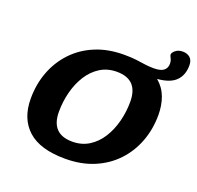

<svg xmlns="http://www.w3.org/2000/svg" viewBox="-147 -1021 1226 1193"><g transform="rotate(20 465.5 -425.0)"><path d="M855.5 -441.5Q855.5 -346 824.2 -263.5Q793 -181 734 -118.8Q675 -56.5 591.5 -21.8Q508 13 403 13Q237 13 156 -60.2Q75 -133.5 75 -265.5Q75 -361 106.2 -443.5Q137.5 -526 196.5 -588.2Q255.5 -650.5 339 -685.2Q422.5 -720 527.5 -720Q575 -720 607.5 -716Q640 -712 667.5 -707.8Q695 -703.5 728 -703.5Q774.5 -703.5 794.2 -719.8Q814 -736 814 -764Q814 -783.5 806 -798.5Q798 -813.5 798 -820Q798 -832.5 816.5 -847.8Q835 -863 864 -863Q893.5 -863 912.2 -846.5Q931 -830 931 -795.5Q931 -731.5 893.2 -693.5Q855.5 -655.5 771 -648.5Q816 -611 835.8 -557.5Q855.5 -504 855.5 -441.5ZM267.5 -249Q267.5 -102 408.5 -102Q470.5 -102 518.2 -132Q566 -162 598 -212.8Q630 -263.5 646.5 -327.2Q663 -391 663 -458Q663 -605 522 -605Q460 -605 412.2 -575Q364.5 -545 332.5 -494.2Q300.5 -443.5 284 -379.8Q267.5 -316 267.5 -249Z"/></g></svg>

Font: Newsreader 6pt
Style: Bold Italic
Weight: 700
Italic angle: -17°
Designer: Hugues Gentile
Foundry: Production Type
Version: Version 1.003; ttfautohint (v1.8.3)